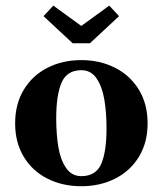

<svg xmlns="http://www.w3.org/2000/svg" viewBox="-20 -634 564 666"><path d="M32.5 -206Q32.5 -273 62.5 -322.8Q92.5 -372.5 144.8 -399Q197 -425.5 262 -425.5Q326.5 -425.5 379 -399Q431.5 -372.5 461.8 -322.8Q492 -273 492 -206Q492 -139.5 461.8 -90Q431.5 -40.5 379 -14.2Q326.5 12 262 12Q197 12 144.8 -14.2Q92.5 -40.5 62.5 -90Q32.5 -139.5 32.5 -206ZM349.5 -188.5Q349.5 -243.5 342 -288.2Q334.5 -333 315.2 -361.8Q296 -390.5 262 -390.5Q212.5 -390.5 193.8 -347.8Q175 -305 175 -223.5Q175 -168 182.5 -123.5Q190 -79 209.5 -51Q229 -23 262 -23Q312.5 -23 331 -65.2Q349.5 -107.5 349.5 -188.5ZM232 -484 131 -578 165 -614.5 262 -544 359 -614.5 393 -578 292 -484Z"/></svg>

Font: Didactic
Style: Regular
Weight: 400
Designer: Tyler Finck
Foundry: Etcetera Type Co
Version: Version 3.007;FEAKit 1.0